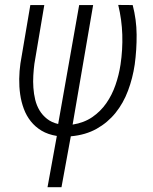

<svg xmlns="http://www.w3.org/2000/svg" viewBox="-20 -549 627 785"><path d="M360.8 -528.3 276.9 -39.6Q323.2 -46.9 357.2 -70.1Q391.1 -93.3 414.6 -127Q438 -160.6 452.1 -201.4Q466.3 -242.2 472.7 -284.7Q481.9 -345.7 480 -407.2Q478 -468.8 463.4 -528.8L522.5 -528.3Q538.1 -468.8 538.6 -407.5Q539.1 -346.2 530.8 -285.2Q522.5 -229 503.4 -178.2Q484.4 -127.4 452.4 -87.6Q420.4 -47.9 375.2 -22.5Q330.1 2.9 269.5 8.3L231.4 216.3H174.3L212.4 6.8Q176.3 1 150.1 -14.6Q124 -30.3 106 -53Q87.9 -75.7 77.4 -104Q66.9 -132.3 62.5 -163.3Q58.1 -194.3 58.6 -226.6Q59.1 -258.8 63.5 -289.6L104 -528.3H161.1L120.6 -288.1Q117.7 -265.6 116.2 -240.5Q114.7 -215.3 116.5 -190.2Q118.2 -165 124 -141.1Q129.9 -117.2 141.8 -97.4Q153.8 -77.6 172.4 -63Q190.9 -48.3 217.8 -42L303.7 -528.3Z"/></svg>

Font: Roboto Mono Light
Style: Italic
Weight: 300
Designer: Google
Version: Version 2.000985; 2015; ttfautohint (v1.3)